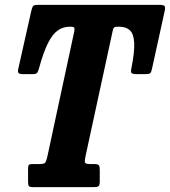

<svg xmlns="http://www.w3.org/2000/svg" viewBox="-20 -770 699 790"><path d="M95.5 -21.5V-75.5Q95.5 -87 98.5 -91Q101.5 -95 112.5 -95H143Q161 -95 165.5 -100.2Q170 -105.5 174 -122L285.5 -640.5Q287.5 -651 285.8 -655.5Q284 -660 271.5 -660H266Q239.5 -660 217.8 -644.8Q196 -629.5 177.2 -592.2Q158.5 -555 140.5 -489Q137 -476 133 -470.5Q129 -465 113.5 -465H73.5Q60 -465 56.2 -469.8Q52.5 -474.5 55 -486L109 -726Q112 -739.5 116 -744.8Q120 -750 135.5 -750H637Q653 -750 657 -745.2Q661 -740.5 658 -726.5L605.5 -487.5Q602.5 -473 598.2 -469Q594 -465 577.5 -465H544Q526.5 -465 521.8 -469Q517 -473 520.5 -488.5Q534 -555.5 532.2 -592.8Q530.5 -630 514.8 -645Q499 -660 471 -660H464.5Q451.5 -660 448.2 -655.5Q445 -651 443 -640L331.5 -125.5Q327.5 -107.5 329.8 -101.2Q332 -95 350.5 -95H368Q382.5 -95 386.5 -90.2Q390.5 -85.5 390.5 -71.5V-24Q390.5 -8 385.5 -4Q380.5 0 365.5 0H116Q103 0 99.2 -4Q95.5 -8 95.5 -21.5Z"/></svg>

Font: Besley* Condensed
Style: Bold Italic
Weight: 700
Width: 3
Italic angle: -13°
Designer: Owen Earl
Foundry: indestructible type*
Version: Version 3.000; ttfautohint (v1.8.3)